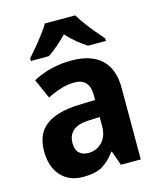

<svg xmlns="http://www.w3.org/2000/svg" viewBox="-115 -849 784 942"><g transform="rotate(-15 276.5 -378.0)"><path d="M281 -557Q380 -557 432.5 -508.5Q485 -460 485 -363V0H384L358 -74H355Q323 -30 287.5 -10Q252 10 191 10Q120 10 78.5 -36Q37 -82 37 -162Q37 -249 93 -291Q149 -333 259 -337L344 -340V-364Q344 -449 268 -449Q234 -449 199.5 -438.5Q165 -428 129 -410L85 -509Q126 -532 176.5 -544.5Q227 -557 281 -557ZM293 -251Q233 -249 207.5 -226Q182 -203 182 -164Q182 -129 199.5 -113Q217 -97 246 -97Q287 -97 315.5 -126Q344 -155 344 -207V-253ZM357 -766Q370 -744 389.5 -717.5Q409 -691 430.5 -665Q452 -639 470 -619V-606H379Q356 -621 329.5 -642.5Q303 -664 279 -690Q254 -664 228.5 -642.5Q203 -621 181 -606H89V-619Q106 -638 128 -664.5Q150 -691 170.5 -718Q191 -745 203 -766Z"/></g></svg>

Font: Noto Sans Arabic SemCond
Style: Bold
Weight: 700
Width: 4
Designer: Monotype Design Team, Nadine Chahine, Nizar Qandah and Khaled Hosny
Foundry: Monotype Imaging Inc.
Version: Version 2.012; ttfautohint (v1.8.4.7-5d5b)